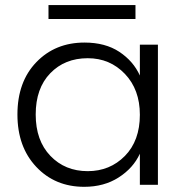

<svg xmlns="http://www.w3.org/2000/svg" viewBox="-20 -720 715 748"><path d="M47.9 -273.9Q47.9 -401.4 121.6 -477.8Q195.3 -554.2 309.1 -554.2Q390.1 -554.2 444.8 -518.1Q499.5 -481.9 524.9 -425.8V-545.9H595.2V0H524.9V-121.1Q499 -64.9 442.1 -28.6Q385.3 7.8 308.1 7.8Q194.3 7.8 121.1 -70.1Q47.9 -147.9 47.9 -273.9ZM119.1 -273.9Q119.1 -172.4 176.3 -112.8Q233.4 -53.2 321.8 -53.2Q408.2 -53.2 466.6 -112.5Q524.9 -171.9 524.9 -272.9Q524.9 -371.1 466.6 -432.1Q408.2 -493.2 321.8 -493.2Q232.4 -493.2 175.8 -434.6Q119.1 -376 119.1 -273.9ZM168.9 -646V-700.2H507.8V-646Z"/></svg>

Font: PoppinsZ Light
Style: Regular
Weight: 300
Designer: Ninad Kale (Devanagari), Jonny Pinhorn (Latin)
Foundry: Indian Type Foundry
Version: Version 3.002;FEAKit 1.0